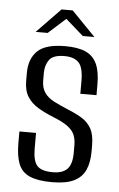

<svg xmlns="http://www.w3.org/2000/svg" viewBox="-49 -674 445 716"><g transform="rotate(5 173.5 -315.5)"><path d="M172.9 6.6Q119.3 6.6 89.1 -6.7Q59 -19.9 47.2 -49.7Q35.4 -79.5 35.4 -127.9V-171.2H97.7V-113.6Q97.7 -66.5 113.8 -48.5Q130 -30.6 172.3 -30.6Q209.4 -30.6 226.8 -48.9Q244.2 -67.2 244.2 -109.5V-137.7Q244.2 -160.6 236.9 -177.4Q229.6 -194.3 210.2 -208.3Q190.9 -222.2 156.2 -235.8Q123.5 -249.1 98.3 -264.2Q73.1 -279.3 58.6 -302.3Q44.1 -325.3 44.1 -361.3V-391.5Q44.1 -444 74.5 -473.5Q104.8 -503 178.1 -503Q226.1 -503 254.8 -490.1Q283.5 -477.1 296.8 -448.2Q310 -419.4 310 -372.9V-331H249.5V-379.2Q249.5 -429.1 232.2 -447.5Q215 -465.9 178.4 -465.9Q136.3 -465.9 121.8 -445.9Q107.2 -425.9 107.2 -396.4V-369.2Q107.2 -340.8 119.6 -322.9Q132 -305 155.1 -293.1Q178.2 -281.2 210.5 -267.8Q239.5 -256.2 261.8 -242.5Q284.2 -228.8 297.1 -205.9Q310 -182.9 310 -142.5V-120.1Q310 -79.6 297.5 -51.2Q284.9 -22.9 255 -8.1Q225.1 6.6 172.9 6.6ZM63.4 -546.4 152.4 -638.2H194.1L283.4 -546.4H239.7L173.3 -604.8L108.4 -546.4Z"/></g></svg>

Font: Alumni Sans Thin
Style: Regular
Weight: 100
Designer: Robert E. Leuschke
Foundry: Robert E. Leuschke
Version: Version 1.018